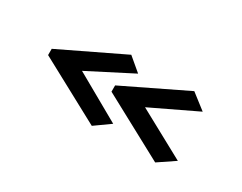

<svg xmlns="http://www.w3.org/2000/svg" viewBox="-53 -670 1106 876"><g transform="rotate(30 500.0 -232.5)"><path d="M452 -47 532 -104 288 -242 516 -359 446 -418 118 -260V-227ZM786 -47 872 -105 620 -242 858 -356 778 -418 452 -260V-227Z"/></g></svg>

Font: Inconsolata UltraExpanded
Style: Bold
Weight: 700
Width: 9
Monospace: yes
Designer: Raph Levien, Cyreal, Brenton Simpson
Foundry: Raph Levien, Cyreal, Google
Version: Version 3.100